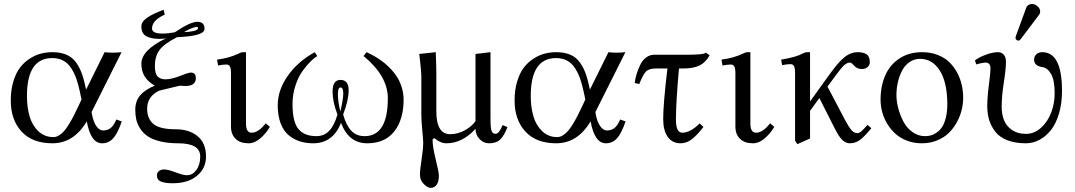

<svg xmlns="http://www.w3.org/2000/svg" viewBox="-20 -702 5360 957"><path d="M409.2 -255.4 501.5 -441.9Q520 -439.5 542 -439.5Q561.5 -439.5 585.9 -441.9L436.5 -143.6L438.5 -131.3Q446.3 -92.3 461.2 -72Q476.1 -51.8 493.7 -51.8Q515.1 -51.8 530.5 -63Q545.9 -74.2 560.1 -106.4L586.9 -96.7Q565.9 -36.1 543.7 -12Q521.5 12.2 488.8 12.2Q432.1 12.2 412.6 -97.2Q347.7 12.2 241.2 12.2Q141.1 12.2 87.4 -46.4Q33.7 -105 33.7 -200.7Q33.7 -253.9 46.6 -296.4Q59.6 -338.9 80.1 -365.5Q100.6 -392.1 128.4 -409.9Q156.2 -427.7 184.1 -434.8Q211.9 -441.9 240.7 -441.9Q311 -441.9 346.9 -405Q382.8 -368.2 400.4 -293ZM386.2 -206.1 378.9 -241.2Q370.6 -280.8 360.6 -309.3Q350.6 -337.9 334.7 -362.5Q318.8 -387.2 295.2 -399.9Q271.5 -412.6 240.7 -412.6Q114.3 -412.6 114.3 -224.1Q114.3 -167.5 127.4 -122.3Q140.6 -77.1 171.4 -47.9Q202.1 -18.6 246.6 -18.6Q259.8 -18.6 273.2 -26.6Q286.6 -34.7 298.3 -47.6Q310.1 -60.5 323.2 -82Q336.4 -103.5 347.9 -125.7Q359.4 -147.9 373.5 -178.7Z M897.5 -542Q917.5 -542 942.4 -546.9Q967.3 -551.8 967.3 -562.5Q967.3 -567.4 959 -567.4Q950.2 -567.4 934.8 -561Q919.4 -554.7 908.2 -548.3ZM978 78.1Q978 12.2 868.7 12.2Q817.4 12.2 778.6 2.7Q739.7 -6.8 716.6 -22.5Q693.4 -38.1 679 -60.5Q664.6 -83 659.4 -105.7Q654.3 -128.4 654.3 -155.3Q654.3 -198.2 678.7 -226.8Q703.1 -255.4 751 -274.9Q716.8 -295.4 700.7 -321.8Q684.6 -348.1 684.6 -384.3Q684.6 -452.1 807.1 -510.7Q792.5 -508.3 773.4 -508.3Q731.9 -508.3 708.3 -522Q684.6 -535.6 684.6 -570.3Q684.6 -593.8 713.4 -613.8Q742.2 -633.8 795.9 -653.3Q796.4 -647.9 798.6 -640.1Q800.8 -632.3 801.3 -629.4Q764.2 -611.8 750.5 -594.2Q737.8 -578.1 737.8 -560.1Q737.8 -534.7 789.1 -534.7Q817.4 -534.7 851.1 -541Q928.2 -593.3 963.9 -593.3Q999.5 -593.3 999.5 -558.1Q999.5 -522 862.3 -516.6Q796.4 -482.9 774.2 -451.4Q752 -419.9 752 -373.5Q752 -335.4 765.6 -321Q779.3 -306.6 804.7 -306.6Q834.5 -306.6 877 -323.5Q919.4 -340.3 931.2 -340.3Q956.1 -340.3 956.1 -312.5Q956.1 -273.4 904.3 -273.4Q898.4 -273.4 890.1 -274.2Q881.8 -274.9 876 -274.9L772.9 -250Q713.4 -221.2 713.4 -159.7Q713.4 -110.8 744.6 -84.2Q775.9 -57.6 856.4 -57.6Q923.8 -57.6 965.3 -22.9Q1006.8 11.7 1006.8 78.1Q1006.8 136.7 962.2 174.1Q917.5 211.4 839.8 211.4Q803.2 211.4 782.7 203.1Q762.2 194.8 762.2 172.4Q762.2 158.7 772.2 150.6Q782.2 142.6 797.9 142.6Q817.4 142.6 855 157Q892.6 171.4 912.1 171.4Q939.5 171.4 958.7 145.3Q978 119.1 978 78.1Z M1206.1 -441.9V-86.4Q1206.1 -40.5 1233.9 -40.5Q1268.1 -40.5 1304.2 -87.4L1325.2 -69.8Q1306.6 -37.6 1277.8 -12.7Q1249 12.2 1219.2 12.2Q1177.2 12.2 1154.3 -10Q1131.3 -32.2 1131.3 -71.3V-335.4Q1131.3 -361.8 1125.7 -371.1Q1120.1 -380.4 1108.9 -380.4Q1091.3 -380.4 1066.9 -375.5L1062 -404.8Q1124 -413.1 1167 -434.1Q1182.6 -441.9 1190.9 -441.9Z M1690.9 -236.8Q1690.9 -266.1 1677.2 -266.1Q1664.1 -266.1 1664.1 -232.4Q1664.1 -198.7 1676.3 -146Q1690.9 -207 1690.9 -236.8ZM1991.7 -205.6Q1991.7 -106.4 1945.3 -47.1Q1898.9 12.2 1810.1 12.2Q1717.8 12.2 1679.7 -89.8Q1640.1 12.2 1540.5 12.2Q1504.9 12.2 1474.9 2.7Q1444.8 -6.8 1419.2 -27.8Q1393.6 -48.8 1378.9 -86.9Q1364.3 -125 1364.3 -177.2Q1364.3 -252.4 1414.1 -323.7Q1463.9 -395 1548.8 -441.9L1561.5 -422.4Q1547.4 -414.6 1528.3 -396Q1509.3 -377.4 1488 -348.1Q1466.8 -318.8 1452.4 -274.9Q1438 -231 1438 -183.6Q1438 -94.2 1467.5 -58.8Q1497.1 -23.4 1556.6 -23.4Q1595.7 -23.4 1620.8 -49.8Q1646 -76.2 1662.1 -130.9Q1637.7 -193.8 1637.7 -246.1Q1637.7 -303.7 1677.2 -303.7Q1717.8 -303.7 1717.8 -252Q1717.8 -203.1 1690.4 -131.3Q1705.6 -77.1 1731 -50.3Q1756.3 -23.4 1797.4 -23.4Q1913.1 -23.4 1913.1 -212.4Q1913.1 -323.2 1792 -422.9L1807.1 -441.9Q1818.4 -436.5 1829.3 -431.2Q1840.3 -425.8 1859.9 -413.6Q1879.4 -401.4 1895.8 -388.2Q1912.1 -375 1930.7 -355.2Q1949.2 -335.4 1961.9 -314Q1974.6 -292.5 1983.2 -264.2Q1991.7 -235.8 1991.7 -205.6Z M2126.5 234.4Q2111.3 234.4 2092.3 215.3Q2073.2 196.3 2073.2 168.9Q2073.2 145 2081.3 93Q2089.4 41 2089.4 7.8Q2089.4 -5.4 2084.7 -53.7Q2080.1 -102.1 2080.1 -134.3V-322.3Q2080.1 -334.5 2077.4 -362.3Q2074.7 -390.1 2072.3 -411.6L2069.8 -433.1L2151.9 -441.9Q2154.8 -375 2154.8 -342.8V-147.5Q2154.8 -33.2 2223.6 -33.2Q2262.2 -33.2 2297.4 -52.7Q2332.5 -72.3 2350.1 -98.6V-433.1L2424.8 -441.9V-124Q2424.8 -105 2425 -95.2Q2425.3 -85.4 2426 -73.2Q2426.8 -61 2428.2 -55.7Q2429.7 -50.3 2432.6 -44.7Q2435.5 -39.1 2440.2 -37.1Q2444.8 -35.2 2451.2 -35.2Q2467.3 -35.2 2485.4 -78.6L2509.3 -68.4Q2493.7 -26.9 2473.9 -7.3Q2454.1 12.2 2417.5 12.2Q2389.6 12.2 2369.9 -9.3Q2350.1 -30.8 2350.1 -60.1Q2285.2 12.2 2204.6 12.2Q2189 12.2 2172.6 4.6Q2156.2 -2.9 2147.5 -12.7Q2143.1 -12.7 2139.6 -10.3Q2136.2 -7.8 2136.2 -4.4Q2136.2 30.8 2151.9 93Q2167.5 155.3 2167.5 174.3Q2167.5 204.1 2156.2 219.2Q2145 234.4 2126.5 234.4Z M2920.4 -255.4 3012.7 -441.9Q3031.2 -439.5 3053.2 -439.5Q3072.8 -439.5 3097.2 -441.9L2947.8 -143.6L2949.7 -131.3Q2957.5 -92.3 2972.4 -72Q2987.3 -51.8 3004.9 -51.8Q3026.4 -51.8 3041.7 -63Q3057.1 -74.2 3071.3 -106.4L3098.1 -96.7Q3077.1 -36.1 3054.9 -12Q3032.7 12.2 3000 12.2Q2943.4 12.2 2923.8 -97.2Q2858.9 12.2 2752.4 12.2Q2652.3 12.2 2598.6 -46.4Q2544.9 -105 2544.9 -200.7Q2544.9 -253.9 2557.9 -296.4Q2570.8 -338.9 2591.3 -365.5Q2611.8 -392.1 2639.6 -409.9Q2667.5 -427.7 2695.3 -434.8Q2723.1 -441.9 2752 -441.9Q2822.3 -441.9 2858.2 -405Q2894 -368.2 2911.6 -293ZM2897.5 -206.1 2890.1 -241.2Q2881.8 -280.8 2871.8 -309.3Q2861.8 -337.9 2845.9 -362.5Q2830.1 -387.2 2806.4 -399.9Q2782.7 -412.6 2752 -412.6Q2625.5 -412.6 2625.5 -224.1Q2625.5 -167.5 2638.7 -122.3Q2651.9 -77.1 2682.6 -47.9Q2713.4 -18.6 2757.8 -18.6Q2771 -18.6 2784.4 -26.6Q2797.9 -34.7 2809.6 -47.6Q2821.3 -60.5 2834.5 -82Q2847.7 -103.5 2859.1 -125.7Q2870.6 -147.9 2884.8 -178.7Z M3240.7 -429.2H3407.2Q3492.7 -429.2 3497.6 -439.9L3517.1 -426.3Q3497.1 -390.1 3466.3 -375.5Q3435.5 -360.8 3389.2 -360.8H3364.3Q3349.1 -191.4 3349.1 -106.4Q3349.1 -40.5 3380.4 -40.5Q3421.4 -40.5 3467.3 -86.9L3486.3 -69.3Q3456.5 -30.3 3429.7 -9Q3402.8 12.2 3372.6 12.2Q3331.1 12.2 3308.3 -19.5Q3285.6 -51.3 3285.6 -109.4Q3285.6 -182.6 3306.6 -360.8H3251Q3215.3 -360.8 3200.2 -345.9Q3185.1 -331.1 3166.5 -283.2L3143.6 -288.1Q3146.5 -310.5 3153.1 -332.8Q3159.7 -355 3170.7 -377.9Q3181.6 -400.9 3200 -415Q3218.3 -429.2 3240.7 -429.2Z M3720.2 -441.9V-86.4Q3720.2 -40.5 3748 -40.5Q3782.2 -40.5 3818.4 -87.4L3839.4 -69.8Q3820.8 -37.6 3792 -12.7Q3763.2 12.2 3733.4 12.2Q3691.4 12.2 3668.5 -10Q3645.5 -32.2 3645.5 -71.3V-335.4Q3645.5 -361.8 3639.9 -371.1Q3634.3 -380.4 3623 -380.4Q3605.5 -380.4 3581.1 -375.5L3576.2 -404.8Q3638.2 -413.1 3681.2 -434.1Q3696.8 -441.9 3705.1 -441.9Z M4315.4 -391.6Q4315.4 -377 4304 -367.4Q4292.5 -357.9 4277.3 -357.9Q4250.5 -357.9 4235.4 -376.5Q4224.1 -390.1 4215.8 -390.1Q4200.7 -390.1 4184.1 -373.5Q4167.5 -356.9 4139.2 -317.4L4104.5 -270.5L4190.4 -106.9Q4210.9 -68.4 4223.9 -53.5Q4236.8 -38.6 4252.9 -38.6Q4263.2 -38.6 4273.7 -47.9Q4284.2 -57.1 4304.2 -79.6Q4322.8 -63 4323.2 -63Q4286.6 -18.6 4264.4 -3.2Q4242.2 12.2 4215.8 12.2Q4196.8 12.2 4179.4 -3.4Q4162.1 -19 4140.1 -63L4064 -213.4L4017.6 -149.4V-11.7L3954.1 16.6L3942.9 -1V-337.4Q3942.9 -363.8 3937.3 -373Q3931.6 -382.3 3920.4 -382.3Q3902.8 -382.3 3878.4 -377.4L3873.5 -404.8Q3948.7 -417 3982.4 -436Q3992.7 -441.9 4002.4 -441.9H4017.6V-196.3L4107.9 -321.8Q4130.4 -353 4145.3 -371.6Q4160.2 -390.1 4179 -408Q4197.8 -425.8 4216.6 -433.8Q4235.4 -441.9 4255.9 -441.9Q4283.2 -441.9 4299.3 -431.4Q4315.4 -420.9 4315.4 -391.6Z M4369.1 -205.1Q4369.1 -273.9 4392.8 -327.1Q4416.5 -380.4 4463.9 -411.1Q4511.2 -441.9 4575.7 -441.9Q4618.7 -441.9 4653.8 -428.2Q4689 -414.6 4712.2 -391.8Q4735.4 -369.1 4751.2 -339.1Q4767.1 -309.1 4773.9 -277.8Q4780.8 -246.6 4780.8 -214.4Q4780.8 -183.6 4772.9 -152.3Q4765.1 -121.1 4748.5 -91.3Q4731.9 -61.5 4708.3 -38.6Q4684.6 -15.6 4649.9 -1.7Q4615.2 12.2 4574.2 12.2Q4535.2 12.2 4501.5 -0.5Q4467.8 -13.2 4443.8 -34.7Q4419.9 -56.2 4402.8 -84.2Q4385.7 -112.3 4377.4 -143.1Q4369.1 -173.8 4369.1 -205.1ZM4565.4 -408.7Q4536.6 -408.7 4513.7 -392.8Q4490.7 -377 4476.8 -350.8Q4462.9 -324.7 4455.6 -293.2Q4448.2 -261.7 4448.2 -228Q4448.2 -197.8 4457 -163.6Q4465.8 -129.4 4482.2 -97.4Q4498.5 -65.4 4527.1 -44.4Q4555.7 -23.4 4590.8 -23.4Q4606 -23.4 4619.9 -27.1Q4633.8 -30.8 4649.2 -41.5Q4664.6 -52.2 4675.8 -69.1Q4687 -85.9 4694.3 -115.2Q4701.7 -144.5 4701.7 -182.1Q4701.7 -290 4664.8 -349.4Q4627.9 -408.7 4565.4 -408.7Z M5123.5 -682.1Q5138.7 -682.1 5151.6 -670.7Q5164.6 -659.2 5164.6 -644Q5164.6 -635.7 5159.7 -628.9L5067.9 -507.3Q5062 -499.5 5056.6 -499.5Q5050.8 -499.5 5046.1 -503.7Q5041.5 -507.8 5041.5 -513.2Q5041.5 -515.6 5043.5 -522.5L5095.7 -665Q5098.6 -672.9 5106.7 -677.5Q5114.7 -682.1 5123.5 -682.1ZM5273.4 -249Q5273.4 -186 5258.1 -135Q5242.7 -84 5217.3 -52.5Q5191.9 -21 5159.9 -4.4Q5127.9 12.2 5093.3 12.2Q5040 12.2 5001.2 -2.9Q4962.4 -18.1 4941.4 -44.9Q4920.4 -71.8 4910.6 -103.3Q4900.9 -134.8 4900.9 -172.9Q4900.9 -217.3 4908.9 -278.6Q4917 -339.8 4917 -361.3Q4917 -390.1 4891.1 -390.1Q4885.3 -390.1 4874 -387.9Q4862.8 -385.7 4854.5 -383.3L4846.2 -380.9L4839.4 -400.4Q4855.5 -414.6 4891.1 -428.2Q4926.8 -441.9 4954.6 -441.9Q4972.2 -441.9 4983.2 -429.4Q4994.1 -417 4994.1 -394Q4994.1 -359.4 4983.4 -290.5Q4972.7 -221.7 4972.7 -169.9Q4972.7 -133.3 4984.1 -103.8Q4995.6 -74.2 5023.7 -54.4Q5051.8 -34.7 5093.3 -34.7Q5135.3 -34.7 5168.9 -65.2Q5202.6 -95.7 5219.7 -141.4Q5236.8 -187 5236.8 -236.8Q5236.8 -302.2 5219.2 -332.8Q5201.7 -363.3 5175.8 -367.7Q5134.3 -373 5134.3 -405.3Q5134.3 -419.9 5145 -430.9Q5155.8 -441.9 5175.3 -441.9Q5273.4 -441.9 5273.4 -249Z"/></svg>

Font: Libertinage
Style: f
Weight: 400
Designer: OSP
Foundry: OSP
Version: Version 1.0; 2008; OFL relea